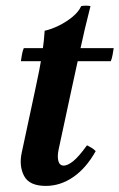

<svg xmlns="http://www.w3.org/2000/svg" viewBox="-20 -626 412 662"><path d="M52 -415Q53 -423 55.5 -437Q58 -451 62 -460H372Q371 -453 368.5 -438.5Q366 -424 362 -415ZM280 -125Q288 -121 295.5 -116.5Q303 -112 310 -105Q277 -46 232.5 -15.5Q188 15 138 15Q81 15 63 -19.5Q45 -54 55 -100L100 -310Q108 -346 115 -382Q122 -418 127 -452.5Q132 -487 134 -520Q157 -525 182.5 -537.5Q208 -550 229.5 -567.5Q251 -585 260 -605Q277 -608 292 -605Q271 -523 256 -452.5Q241 -382 225 -310L182 -110Q177 -85 181.5 -70Q186 -55 200 -55Q213 -55 232 -70Q251 -85 280 -125Z"/></svg>

Font: Poltawski Nowy
Style: Bold Italic
Weight: 700
Italic angle: -12°
Designer: Adam Pótawski, Mateusz Machalski, Borys Kosmynka, Ania Wieluska
Foundry: Capitalics.wtf
Version: Version 1.001;gftools[0.9.25]